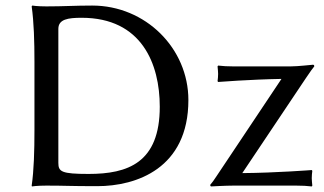

<svg xmlns="http://www.w3.org/2000/svg" viewBox="-20 -668 1167 691"><path d="M147 -645C113 -645 96 -648 96 -648L94 -645C102 -588 104 -520 104 -445V-200C104 -125 102 -54 94 0L95 3C95 3 112 0 147 0C218 0 227 2 330 2C471 2 658 -62 658 -308C658 -494 504 -648 312 -648C248 -648 211 -645 147 -645ZM190 -82V-564C190 -599 225 -604 274 -604C490 -604 555 -438 555 -284C555 -82 440 -42 299 -42C201 -42 190 -50 190 -82ZM852 -45 1081 -387C1098 -412 1105 -422 1111 -429C1111 -433 1110 -435 1106 -435C1101 -435 1054 -429 1025 -429H821C801 -429 780 -430 765 -432L763 -429C764 -416 765 -411 765 -402C765 -393 764 -384 763 -376L765 -373C765 -373 878 -382 993 -384L758 -32C750 -20 744 -11 736 -2L739 3C739 3 792 0 820 0H1046C1066 0 1087 1 1102 3L1104 0C1103 -13 1102 -18 1102 -27C1102 -36 1103 -45 1104 -53L1102 -56C1102 -56 974 -46 852 -45Z"/></svg>

Font: Libertinus Sans
Style: Regular
Weight: 400
Designer: Philipp H. Poll, Khaled Hosny
Foundry: Caleb Maclennan
Version: Version 7.050;RELEASE